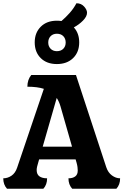

<svg xmlns="http://www.w3.org/2000/svg" viewBox="-40 -1158 757 1178"><path d="M309 -765Q247 -765 210 -801.5Q173 -838 173 -898Q173 -957 210 -994Q247 -1031 309 -1031Q324 -1031 337 -1029Q363 -1051 387.5 -1078.5Q412 -1106 429 -1138Q458 -1138 476 -1118Q494 -1098 494 -1080Q494 -1057 469.5 -1032Q445 -1007 413 -990Q446 -954 446 -898Q446 -838 408.5 -801.5Q371 -765 309 -765ZM309 -844Q334 -844 348.5 -859Q363 -874 363 -897Q363 -921 348.5 -936Q334 -951 309 -951Q285 -951 270.5 -936Q256 -921 256 -897Q256 -874 270.5 -859Q285 -844 309 -844ZM3 0Q-20 -25 -20 -64Q7 -64 30.5 -80Q54 -96 65 -129L229 -613Q189 -626 128 -626Q128 -669 152 -698H426L612 -132Q623 -99 647 -81.5Q671 -64 697 -64Q697 -25 674 0H403Q380 -25 380 -64Q406 -64 421.5 -75.5Q437 -87 437 -112Q437 -121 435.5 -133Q434 -145 430 -159L424 -180H200L194 -159Q190 -146 187.5 -135Q185 -124 185 -115Q185 -88 202 -76Q219 -64 249 -64Q249 -25 226 0ZM222 -258H402L331 -506Q322 -536 308 -557Z"/></svg>

Font: Calistoga
Style: Regular
Weight: 400
Designer: Yvonne Schuttler, Eben Sorkin
Foundry: www.sorkintype.com
Version: Version 1.010; ttfautohint (v1.8.4.7-5d5b)